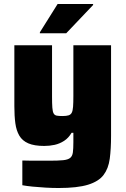

<svg xmlns="http://www.w3.org/2000/svg" viewBox="-20 -737 630 963"><path d="M274 206Q242 206 208 204Q174 202 143.5 199Q113 196 92 192V68Q118 69 141 69Q164 69 185.5 69Q207 69 227 69Q272 69 296.5 66.5Q321 64 332 55Q343 46 345.5 27.5Q348 9 348 -24V-71H339Q324 -45 301.5 -30.5Q279 -16 254 -10.5Q229 -5 202 -5Q152 -5 122 -18Q92 -31 77 -56.5Q62 -82 57 -118.5Q52 -155 52 -204V-510H241V-253Q241 -218 242.5 -197.5Q244 -177 249 -168Q254 -159 264.5 -157Q275 -155 293 -155Q313 -155 324 -158.5Q335 -162 340 -172Q345 -182 346.5 -202Q348 -222 348 -255V-510H537V-56Q537 10 530.5 59Q524 108 499.5 140.5Q475 173 421.5 189.5Q368 206 274 206ZM180 -570V-575L269 -717H447V-712L312 -570Z"/></svg>

Font: Saira Thin ExtraBold
Style: Regular
Weight: 800
Version: Version 1.101